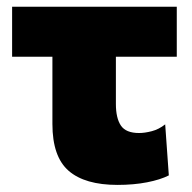

<svg xmlns="http://www.w3.org/2000/svg" viewBox="-20 -520 554 555"><path d="M319.5 14.5Q225.5 14.5 178.5 -26.2Q131.5 -67 131.5 -161.5V-356H15V-500.5H491V-356H315V-219.5Q315 -178.5 329.5 -157Q344 -135.5 382 -135.5Q398.5 -135.5 418.8 -140.8Q439 -146 457.5 -160.5L468 -13Q443.5 -0.5 405 7Q366.5 14.5 319.5 14.5Z"/></svg>

Font: Heraclito ExtraBold
Style: Regular
Weight: 800
Designer: Kostas Bartsokas (font) & Cristiano Sobral (main changes)
Foundry: Kostas Bartsokas (font) & Cristiano Sobral (main changes)
Version: Version 1.00;July 8, 2020;FontCreator 13.0.0.2655 64-bit